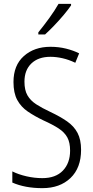

<svg xmlns="http://www.w3.org/2000/svg" viewBox="-20 -967 485 997"><path d="M401 -189Q401 -95 346 -42.5Q291 10 200 10Q110 10 44 -19V-77Q76 -61 117.5 -51.5Q159 -42 200 -42Q269 -42 306.5 -81Q344 -120 344 -185Q344 -227 329.5 -253.5Q315 -280 284.5 -300Q254 -320 205 -342Q159 -364 124 -388Q89 -412 69.5 -448Q50 -484 50 -541Q50 -628 104 -676Q158 -724 242 -724Q285 -724 323 -714.5Q361 -705 391 -690L371 -641Q338 -657 305 -664.5Q272 -672 242 -672Q179 -672 143 -637.5Q107 -603 107 -543Q107 -499 122.5 -472Q138 -445 168 -425.5Q198 -406 241 -386Q292 -362 328 -337Q364 -312 382.5 -277Q401 -242 401 -189ZM349 -939Q334 -917 310.5 -889Q287 -861 261 -834Q235 -807 214 -788H179V-799Q209 -836 236.5 -874Q264 -912 284 -947H349Z"/></svg>

Font: Noto Sans Myanmar UI Condensed Light
Style: Regular
Weight: 300
Width: 3
Designer: Monotype Design Team
Foundry: Monotype Imaging Inc.
Version: Version 2.103; ttfautohint (v1.8.4.7-5d5b)